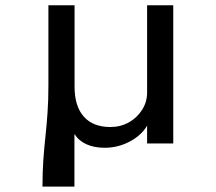

<svg xmlns="http://www.w3.org/2000/svg" viewBox="-20 -532 800 712"><path d="M137.5 160Q137.5 104.5 140.8 60Q144 15.5 148.5 -26Q153 -67.5 156.2 -113.2Q159.5 -159 159.5 -216.5V-512.5H256.5V-210.5Q256.5 -138 290.8 -99.5Q325 -61 389 -61Q427 -61 457.8 -78.2Q488.5 -95.5 507 -124.8Q525.5 -154 525.5 -189V-512.5H622.5V0H525.5V-66Q504 -29.5 460.5 -6.8Q417 16 368.5 16Q329.5 16 301 3.2Q272.5 -9.5 256 -35V160Z"/></svg>

Font: Spartan Thin Medium
Style: Regular
Weight: 500
Version: Version 1.004